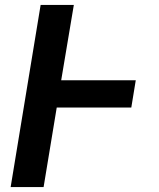

<svg xmlns="http://www.w3.org/2000/svg" viewBox="-20 -755 640 775"><path d="M23 0 144 -735H278L227 -431H528L510 -321H209L156 0Z"/></svg>

Font: Iosevka Curly XBdEx
Style: Italic
Weight: 800
Width: 7
Italic angle: -9°
Monospace: yes
Designer: Belleve Invis
Foundry: Belleve Invis
Version: Version 11.1.0; ttfautohint (v1.8.3)